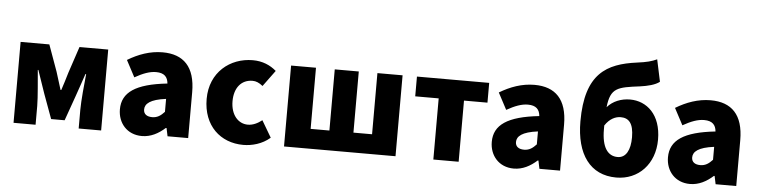

<svg xmlns="http://www.w3.org/2000/svg" viewBox="-49 -1083 5317 1345"><g transform="rotate(5 2609.5 -411.0)"><path d="M72 0H227V-132C227 -194 214 -319 209 -384H213C229 -335 253 -270 269 -221L332 -49H427L488 -221C504 -270 528 -333 544 -384H549C542 -319 530 -194 530 -132V0H688V-569H486L424 -383C411 -337 398 -298 385 -258H380C368 -298 355 -337 341 -383L274 -569H72Z M975 14C1038 14 1091 -15 1138 -57H1143L1155 0H1300V-323C1300 -501 1217 -583 1070 -583C981 -583 900 -553 825 -508L887 -391C944 -423 991 -441 1036 -441C1094 -441 1118 -414 1122 -368C900 -344 806 -279 806 -159C806 -64 870 14 975 14ZM1036 -124C999 -124 975 -140 975 -173C975 -213 1011 -246 1122 -260V-169C1096 -141 1072 -124 1036 -124Z M1688 14C1748 14 1820 -4 1876 -53L1807 -170C1778 -147 1744 -130 1708 -130C1639 -130 1587 -190 1587 -285C1587 -379 1636 -439 1715 -439C1739 -439 1761 -430 1787 -409L1870 -522C1827 -559 1773 -583 1704 -583C1545 -583 1405 -473 1405 -285C1405 -96 1528 14 1688 14Z M1974 0H2758V-569H2581V-139H2450V-569H2281V-139H2149V-569H1974Z M3024 0H3202V-430H3367V-569H2859V-430H3024Z M3590 14C3653 14 3706 -15 3753 -57H3758L3770 0H3915V-323C3915 -501 3832 -583 3685 -583C3596 -583 3515 -553 3440 -508L3502 -391C3559 -423 3606 -441 3651 -441C3709 -441 3733 -414 3737 -368C3515 -344 3421 -279 3421 -159C3421 -64 3485 14 3590 14ZM3651 -124C3614 -124 3590 -140 3590 -173C3590 -213 3626 -246 3737 -260V-169C3711 -141 3687 -124 3651 -124Z M4311 14C4466 14 4580 -103 4580 -276C4580 -452 4478 -539 4361 -539C4299 -539 4240 -516 4201 -471C4216 -610 4266 -617 4423 -637C4474 -644 4528 -657 4558 -681L4525 -836C4488 -819 4455 -810 4386 -801C4175 -773 4027 -693 4027 -357C4027 -124 4128 14 4311 14ZM4196 -342C4229 -392 4270 -410 4306 -410C4362 -410 4397 -376 4397 -276C4397 -187 4367 -130 4308 -130C4239 -130 4196 -188 4196 -314Z M4829 14C4892 14 4945 -15 4992 -57H4997L5009 0H5154V-323C5154 -501 5071 -583 4924 -583C4835 -583 4754 -553 4679 -508L4741 -391C4798 -423 4845 -441 4890 -441C4948 -441 4972 -414 4976 -368C4754 -344 4660 -279 4660 -159C4660 -64 4724 14 4829 14ZM4890 -124C4853 -124 4829 -140 4829 -173C4829 -213 4865 -246 4976 -260V-169C4950 -141 4926 -124 4890 -124Z"/></g></svg>

Font: Noto Sans CJK HK Black
Style: Regular
Weight: 900
Designer: Ryoko NISHIZUKA 西塚涼子 (kana, bopomofo & ideographs); Paul D. Hunt (Latin, Greek & Cyrillic); Sandoll Communications 산돌커뮤니
Foundry: Adobe
Version: Version 2.004;hotconv 1.0.118;makeotfexe 2.5.65603